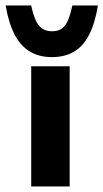

<svg xmlns="http://www.w3.org/2000/svg" viewBox="-41 -677 375 697"><path d="M72.3 -436.5H211.9V0H72.3ZM147.5 -469.7Q100.6 -469.7 66.9 -490.2Q33.2 -510.7 11.7 -552.2Q-9.8 -593.8 -20.5 -657.2H72.3Q78.1 -628.9 86.9 -607.4Q95.7 -585.9 110.4 -574.7Q125 -563.5 147.5 -563.5Q171.9 -563.5 185.5 -574.7Q199.2 -585.9 207.5 -607.4Q215.8 -628.9 221.7 -657.2H314.5Q303.7 -591.8 282.2 -550.3Q260.7 -508.8 227.5 -489.3Q194.3 -469.7 147.5 -469.7Z"/></svg>

Font: Josefin Sans CFJ
Style: Bold
Weight: 700
Designer: Santiago Orozco
Foundry: Typemade
Version: Version 2.001